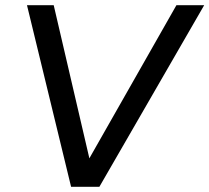

<svg xmlns="http://www.w3.org/2000/svg" viewBox="-20 -720 807 740"><path d="M262 0 660 -700H767L363 0ZM254 0 84 -700H187L350 0Z"/></svg>

Font: Figtree Light Medium
Style: Italic
Weight: 500
Italic angle: -9.5°
Version: Version 2.000